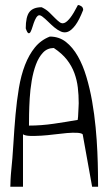

<svg xmlns="http://www.w3.org/2000/svg" viewBox="-20 -752 429 754"><path d="M175.8 -608.4Q211.9 -608.4 238.8 -587.4Q265.6 -566.4 285.6 -531.2Q305.7 -496.1 319.3 -450.2Q333 -404.3 341.8 -354Q350.6 -303.7 355.5 -252.4Q360.4 -201.2 362.3 -156.2Q364.3 -111.3 364.7 -75.2Q365.2 -39.1 365.2 -18.6H341.8L304.7 -224.6Q299.8 -229.5 282.7 -230.5Q265.6 -231.4 242.7 -229.5Q219.7 -227.5 192.9 -224.1Q166 -220.7 142.1 -219.2Q118.2 -217.8 98.6 -218.3Q79.1 -218.8 70.3 -224.6V-18.6H20.5Q20.5 -21.5 21 -29.8Q21.5 -38.1 21.5 -46.9Q21.5 -55.7 22.5 -63.5Q23.4 -71.3 23.4 -74.2Q29.3 -130.9 32.7 -189Q36.1 -247.1 41 -301.8Q45.9 -356.4 54.2 -406.2Q62.5 -456.1 78.1 -496.6Q93.8 -537.1 117.2 -565.9Q140.6 -594.7 175.8 -608.4ZM191.4 -563.5Q166 -563.5 148.9 -545.4Q131.8 -527.3 121.1 -498.5Q110.4 -469.7 104.5 -434.6Q98.6 -399.4 96.7 -365.7Q94.7 -332 94.2 -303.2Q93.8 -274.4 93.8 -258.8Q141.6 -258.8 191.4 -266.1Q241.2 -273.4 285.2 -281.2Q286.1 -285.2 286.6 -293.9Q287.1 -302.7 287.6 -313.5Q288.1 -324.2 288.6 -334Q289.1 -343.8 289.1 -346.7Q289.1 -378.9 285.6 -408.2Q282.2 -437.5 272 -465.3Q261.7 -493.2 242.7 -517.6Q223.6 -542 191.4 -563.5ZM145.5 -687.5Q134.8 -695.3 128.4 -689.9Q122.1 -684.6 117.2 -673.3Q112.3 -662.1 108.4 -648.9Q104.5 -635.7 100.6 -627.9Q96.7 -620.1 91.8 -621.6Q86.9 -623 81.1 -640.6Q81.1 -686.5 95.7 -705.1Q110.4 -723.6 143.6 -723.6Q162.1 -714.8 174.3 -702.6Q186.5 -690.4 196.8 -680.2Q207 -669.9 215.3 -664.1Q223.6 -658.2 233.4 -662.1Q243.2 -666 255.9 -682.1Q268.6 -698.2 286.1 -732.4Q292 -732.4 299.3 -727.5Q306.6 -722.7 306.6 -712.9Q291 -672.9 275.9 -652.8Q260.7 -632.8 247.1 -627.4Q233.4 -622.1 219.7 -627.9Q206.1 -633.8 193.4 -644.5Q180.7 -655.3 168.9 -667Q157.2 -678.7 145.5 -687.5Z"/></svg>

Font: Annie Use Your Telescope
Style: Regular
Weight: 400
Designer: Kimberly Geswein
Foundry: Kimberly Geswein
Version: Version 1.002 2001